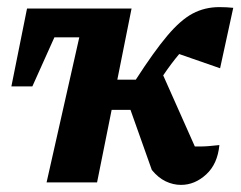

<svg xmlns="http://www.w3.org/2000/svg" viewBox="-20 -513 677 540"><path d="M407 -35 347 -204H294L253 0H111L203 -408H133L71 -270H12L56 -489H350L310 -289H362Q413 -368 450.5 -412.5Q488 -457 522 -475Q556 -493 597 -493Q617 -493 636 -491L599 -321L484 -361Q462 -335 439 -301L528 -101Q534 -101 542 -101Q553 -101 566.5 -102Q580 -103 597 -105Q592 -52 560 -22.5Q528 7 489 7Q467 7 446 -3Q425 -13 407 -35Z"/></svg>

Font: Piazzolla
Style: Bold Italic
Weight: 700
Italic angle: -11.3°
Designer: Juan Pablo del Peral
Foundry: Huerta Tipografica
Version: Version 1.330